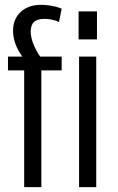

<svg xmlns="http://www.w3.org/2000/svg" viewBox="-20 -774 490 794"><path d="M80 -483H13V-540H107L88 -520Q71 -540 58.5 -561.5Q46 -583 40 -604.5Q34 -626 34 -647Q34 -695 65.5 -724.5Q97 -754 150 -754Q165 -754 180.5 -752Q196 -750 210 -746.5Q224 -743 235 -738L224 -683Q209 -690 193.5 -693Q178 -696 164 -696Q135 -696 121 -683.5Q107 -671 107 -643Q107 -617 121.5 -583.5Q136 -550 164 -516L114 -540H235V-483H151V0H80ZM378 -540V0H307V-540ZM381 -727V-611H305V-727Z"/></svg>

Font: Pathway Extreme Condensed Light
Style: Regular
Weight: 300
Width: 3
Version: Version 1.001;gftools[0.9.26]